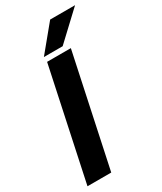

<svg xmlns="http://www.w3.org/2000/svg" viewBox="-212 -925 843 1001"><g transform="rotate(-30 210.0 -425.0)"><path d="M4 0 146 -667H289L147 0ZM420 -850 257 -697H144L270 -850Z"/></g></svg>

Font: Epunda Sans
Style: Bold Italic
Weight: 700
Italic angle: -12.0243°
Designer: Simon Atzbach
Foundry: typofactur
Version: Version 2.204; ttfautohint (v1.8.4.7-5d5b)